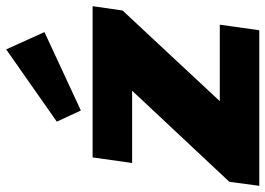

<svg xmlns="http://www.w3.org/2000/svg" viewBox="-145 -721 860 622"><g transform="rotate(-90 285.0 -410.0)"><path d="M7 -97 364 -478 372 -412H68L86 -540H576L562 -443L203 -58L196 -128H516L498 0H-6ZM492 -696 238 -578 202 -656 436 -820Z"/></g></svg>

Font: Pathway Extreme SemiCondensed ExtraBold
Style: Italic
Weight: 800
Width: 4
Italic angle: -8°
Version: Version 1.001;gftools[0.9.26]